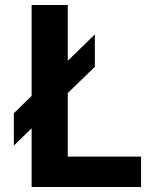

<svg xmlns="http://www.w3.org/2000/svg" viewBox="-20 -745 596 765"><path d="M250 -121.1H542V0H106V-233.9L35.2 -165V-293.9L106 -362.8V-725.1H250V-502.9L357.9 -607.9V-479L250 -374Z"/></svg>

Font: Stilu SemiBold
Style: Regular
Weight: 600
Designer: Genilson Lima Santos
Foundry: Genilson Lima Santos
Version: Version 1.200;PS 001.200;hotconv 1.0.88;makeotf.lib2.5.64775